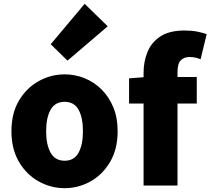

<svg xmlns="http://www.w3.org/2000/svg" viewBox="-20 -973 1104 1007"><path d="M319 14Q247 14 183 -21.5Q119 -57 79.5 -124Q40 -191 40 -285Q40 -379 79.5 -445.5Q119 -512 183 -547.5Q247 -583 319 -583Q373 -583 423 -563Q473 -543 512 -504.5Q551 -466 574 -411Q597 -356 597 -285Q597 -191 557.5 -124Q518 -57 454.5 -21.5Q391 14 319 14ZM319 -130Q369 -130 392 -172Q415 -214 415 -285Q415 -356 392 -397.5Q369 -439 319 -439Q269 -439 245.5 -397.5Q222 -356 222 -285Q222 -214 245.5 -172Q269 -130 319 -130ZM334 -655 246 -741 424 -953 545 -835Z M657 -430V-562L733 -568V-591Q733 -651 754 -701.5Q775 -752 822 -782.5Q869 -813 948 -813Q986 -813 1015.5 -807Q1045 -801 1064 -794L1032 -662Q1005 -674 974 -674Q945 -674 928 -656.5Q911 -639 911 -596V-569H1012V-430H911V0H733V-430Z"/></svg>

Font: Source Han Sans TC Heavy
Style: Regular
Weight: 900
Designer: Ryoko NISHIZUKA Ë•øÂ°öÊ∂ºÂ≠ê (kana, bopomofo & ideographs); Paul D. Hunt (Latin, Greek & Cyrillic); Sandoll Communicatio
Foundry: Adobe
Version: Version 2.004;hotconv 1.0.118;makeotfexe 2.5.65603